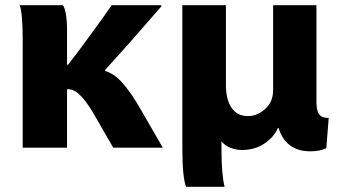

<svg xmlns="http://www.w3.org/2000/svg" viewBox="-20 -516 1302 736"><path d="M383 -244Q418 -234 450.5 -197Q483 -160 518 -99L604 50H414L350 -61Q320 -115 295 -143Q270 -171 245 -174H237V50H67V-358Q67 -471 55 -496H221Q228 -488 232.5 -462Q237 -436 237 -398V-268H241Q278 -315 319.5 -372.5Q361 -430 373 -446L408 -496H598V-491Q486 -361 383 -248Z M1045 -25Q1031 9 994 34Q957 59 907 59Q885 59 863.5 50.5Q842 42 829 26V53Q829 154 841 200H693Q679 161 679 53V-496H846V-191Q846 -135 867.5 -103Q889 -71 930 -71Q961 -71 987 -90.5Q1013 -110 1021 -134Q1027 -152 1027 -170V-496H1193V-126Q1193 -91 1204 -77Q1215 -63 1240 -64L1231 52Q1207 64 1169 64Q1122 64 1091.5 41Q1061 18 1048 -25Z"/></svg>

Font: BM Euljiro oraeorae
Style: Regular
Weight: 400
Designer: Bongjin Kim; Bomjun Kim; Myungsoo Han; Hyesun Chae; Mikyoung Jeong; Wujin Sim; Minjae Kang; Suwha Jang;
Foundry: Sandoll Inc.
Version: Version 1.000;hotconv 1.0.109;makeexe 2.5.65596